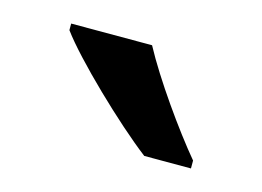

<svg xmlns="http://www.w3.org/2000/svg" viewBox="-40 -827 385 282"><g transform="rotate(15 152.5 -686.0)"><path d="M163 -766H40V-756C67 -719 147 -642 194 -606H265V-618C234 -655 187 -721 163 -766Z"/></g></svg>

Font: Noto Sans Gunjala Gondi Medium
Style: Regular
Weight: 500
Designer: Ek Type
Foundry: Ek Type
Version: Version 1.004